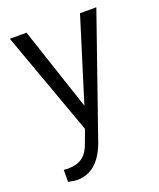

<svg xmlns="http://www.w3.org/2000/svg" viewBox="-136 -599 744 896"><g transform="rotate(-20 236.5 -150.5)"><path d="M104 -513.7H21L207 1.5L186 57.6C174.8 91.8 159.7 115.7 141.1 128.9C122.6 142.6 97.2 148.9 65.4 148.9H64.9L48.3 147.5V207L75.7 211.9L92.3 213.4C160.2 212.9 210 170.9 241.7 86.4L450.7 -513.7H369.6L241.2 -101.1Z"/></g></svg>

Font: Shabnam Light
Style: Regular
Weight: 300
Foundry: DejaVu fonts team - Redesigned by Saber Rastikerdar - Based on Vazir font
Version: Version 5.0.1